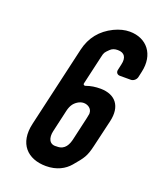

<svg xmlns="http://www.w3.org/2000/svg" viewBox="-129 -755 701 842"><g transform="rotate(20 222.0 -334.0)"><path d="M186 6C236 6 272 -14 295 -41C333 -86 342 -97 354 -148L384 -276C401 -350 366 -394 297 -395C272 -395 251 -392 229 -384C224 -382 218 -386 219 -391L250 -526C255 -549 257 -550 274 -567C283 -576 294 -580 309 -580C341 -580 353 -560 345 -526L339 -499C336 -487 343 -477 356 -477H407C419 -477 431 -487 434 -499L440 -526C460 -613 411 -674 331 -674C308 -674 284 -668 259 -656C204 -629 169 -586 155 -526L68 -148C45 -49 100 6 186 6ZM164 -148 188 -253C191 -266 196 -277 201 -284C209 -296 228 -311 248 -311C267 -311 287 -299 287 -277V-274L283 -253L259 -148C253 -120 240 -91 204 -91H201C166 -87 157 -117 164 -148Z"/></g></svg>

Font: DIN Rundschrift
Style: EngKursiv
Weight: 400
Width: 3
Version: Version 1.027